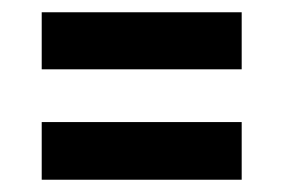

<svg xmlns="http://www.w3.org/2000/svg" viewBox="-20 -410 462 313"><path d="M48 -297V-390H374V-297ZM48 -117V-211H374V-117Z"/></svg>

Font: Saira Ultra Condensed
Style: Bold
Weight: 700
Width: 1
Designer: Hector Gatti with collaboration of the Omnibus-Type team
Foundry: Omnibus-Type
Version: Version 1.001; ttfautohint (v1.8)